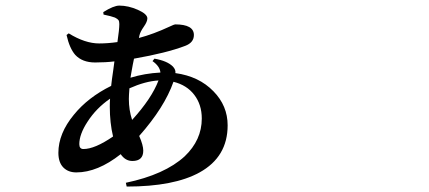

<svg xmlns="http://www.w3.org/2000/svg" viewBox="-20 -608 1540 689"><path d="M434.6 61.5 431.6 47.9Q571.3 18.6 642.6 -46.9Q704.1 -105.5 704.1 -182.6Q704.1 -232.4 677.2 -267.6Q650.4 -302.7 602.5 -314.5Q570.3 -222.7 479.5 -120.1Q494.1 -86.9 494.1 -67.4Q494.1 -30.3 455.1 -30.3Q429.7 -30.3 413.1 -54.7Q330.1 10.7 253.9 10.7Q224.6 10.7 207 -7.3Q189.5 -25.4 189.5 -59.6Q189.5 -128.9 245.1 -196.3Q295.9 -258.8 378.9 -299.8Q380.9 -319.3 386.7 -358.4Q389.6 -377.9 390.6 -387.7Q359.4 -383.8 321.3 -383.8Q275.4 -383.8 250 -411.1Q229.5 -434.6 218.8 -482.4L226.6 -488.3Q285.2 -452.1 335.9 -452.1Q367.2 -452.1 401.4 -457Q408.2 -502.9 408.2 -521.5Q408.2 -531.2 405.3 -535.6Q402.3 -540 392.6 -544.9Q379.9 -549.8 351.6 -555.7L350.6 -564.5Q387.7 -587.9 408.2 -587.9Q440.4 -587.9 474.6 -572.8Q508.8 -557.6 508.8 -542Q508.8 -530.3 496.1 -512.2Q483.4 -494.1 480.5 -481.4L478.5 -471.7Q530.3 -485.4 588.9 -512.7Q605.5 -520.5 608.4 -520.5Q675.8 -520.5 675.8 -482.4Q675.8 -455.1 644.5 -443.4Q578.1 -418 460.9 -397.5Q457 -379.9 451.2 -346.7Q449.2 -335 448.2 -329.1Q499 -344.7 555.7 -347.7Q553.7 -370.1 527.3 -388.7L534.2 -397.5Q580.1 -389.6 600.6 -369.1Q611.3 -357.4 609.4 -345.7Q694.3 -334 746.1 -280.3Q796.9 -228.5 796.9 -158.2Q796.9 -44.9 696.3 10.7Q604.5 61.5 434.6 61.5ZM279.3 -73.2Q320.3 -73.2 385.7 -118.2Q374 -167 374 -225.6Q374 -244.1 375 -253.9Q325.2 -219.7 293.9 -170.9Q264.6 -126 264.6 -90.8Q264.6 -73.2 279.3 -73.2ZM454.1 -177.7Q524.4 -254.9 548.8 -319.3Q501 -316.4 444.3 -291V-289.1Q442.4 -264.6 442.4 -252.9Q442.4 -212.9 454.1 -177.7Z"/></svg>

Font: Bpmf GenYo Min B
Style: B
Weight: 700
Foundry: But Ko
Version: Version 1.320